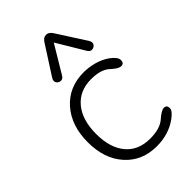

<svg xmlns="http://www.w3.org/2000/svg" viewBox="-228 -838 929 929"><g transform="rotate(-45 236.5 -373.5)"><path d="M273 7Q173 7 111.5 -61.5Q50 -130 50 -243Q50 -357 112 -427Q174 -497 275 -497Q311 -497 347 -487Q383 -477 411 -457Q445 -432 445 -411Q445 -389 425 -389Q407 -389 375.5 -418.5Q344 -448 277 -448Q198 -448 152.5 -393.5Q107 -339 107 -243Q107 -148 151.5 -95Q196 -42 276 -42Q344 -42 377.5 -71.5Q411 -101 428 -101Q448 -101 448 -79Q448 -61 414 -36Q354 7 273 7ZM190 -559Q181 -544 167 -545.5Q153 -547 146 -558.5Q139 -570 149 -586L244 -734Q250 -743 257.5 -748.5Q265 -754 275 -754Q293 -754 306 -734L401 -586Q411 -570 404 -558.5Q397 -547 383 -545.5Q369 -544 360 -559L275 -701Z"/></g></svg>

Font: Nunito VF Beta Light
Style: Regular
Weight: 300
Designer: Vernon Adams
Foundry: newtypography
Version: Version 3.001